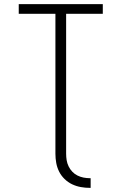

<svg xmlns="http://www.w3.org/2000/svg" viewBox="-20 -690 590 932"><path d="M417 222Q394 222 372 218Q350 214 330 204.5Q310 195 293.5 179Q277 163 267 143Q257 123 253 101Q249 79 249 56V-623H71V-670H479V-623H301V56Q301 72 303.5 87.5Q306 103 313 117.5Q320 132 331 143.5Q342 155 356 162Q370 169 385.5 172Q401 175 417 175H420V222Z"/></svg>

Font: Lode Dark Term
Style: Regular
Weight: 400
Monospace: yes
Designer: Belleve Invis
Foundry: Belleve Invis
Version: Version 29.2.0